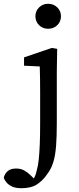

<svg xmlns="http://www.w3.org/2000/svg" viewBox="-93 -751 416 1014"><path d="M20 243Q-11 243 -30.5 233.5Q-50 224 -60.5 210.5Q-71 197 -73 186Q-67 165 -51.5 152Q-36 139 -8 139Q17 139 35.5 149.5Q54 160 70 176L102 208L90 206H82H75Q85 194 91 181.5Q97 169 102 145Q108 125 111.5 92.5Q115 60 117 13Q119 -34 119 -99V-267Q119 -305 118.5 -336Q118 -367 117 -400L34 -404V-448L181 -498L209 -493L207 -371V-98Q207 -28 203 22Q199 72 188 107Q177 142 156 169Q133 203 102 223Q71 243 20 243ZM161 -599Q133 -599 113.5 -618Q94 -637 94 -665Q94 -693 113.5 -712Q133 -731 161 -731Q190 -731 209.5 -712Q229 -693 229 -665Q229 -637 209.5 -618Q190 -599 161 -599Z"/></svg>

Font: Source Serif 4
Style: Regular
Weight: 400
Designer: Frank Grießhammer
Foundry: Adobe Systems Incorporated
Version: Version 4.004;hotconv 1.0.116;makeotfexe 2.5.65601